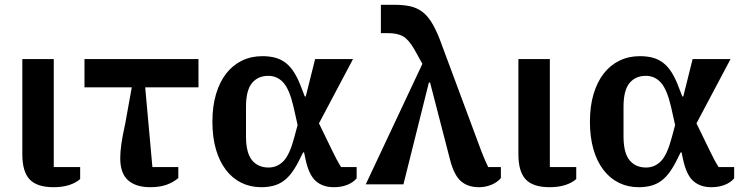

<svg xmlns="http://www.w3.org/2000/svg" viewBox="-20 -768 3101 800"><path d="M204 -522V-72H314V-22Q296 -6 268 3Q240 12 203 12Q134 12 103.5 -20.5Q73 -53 73 -125V-522Z M723 -26Q700 -7 672 2.5Q644 12 606 12Q546 12 513.5 -17Q481 -46 481 -109Q481 -134 485.5 -167Q490 -200 502 -254L529 -404H332V-522H807V-404H585L615 -72H723Z M1466 -25Q1452 -8 1427.5 2Q1403 12 1371 12Q1325 12 1296 -13.5Q1267 -39 1253 -104L1247 -133H1243L1233 -113Q1216 -77 1198.5 -52.5Q1181 -28 1161.5 -14Q1142 0 1119 6Q1096 12 1068 12Q1023 12 985.5 -6.5Q948 -25 921 -60.5Q894 -96 879.5 -146.5Q865 -197 865 -261Q865 -325 880 -375.5Q895 -426 922 -461Q949 -496 987.5 -515Q1026 -534 1073 -534Q1103 -534 1127 -527.5Q1151 -521 1170.5 -506Q1190 -491 1206 -465.5Q1222 -440 1236 -402L1250 -366H1254L1293 -522H1451L1309 -254L1363 -143Q1371 -126 1381 -107Q1391 -88 1401 -72H1466ZM1203 -323Q1186 -396 1160.5 -424Q1135 -452 1098 -452Q1055 -452 1030 -422Q1005 -392 1005 -323V-200Q1005 -131 1030 -100.5Q1055 -70 1099 -70Q1135 -70 1161 -96.5Q1187 -123 1206 -195L1220 -247Z M1740 -502 1706 -563Q1683 -603 1659.5 -616.5Q1636 -630 1596 -630H1567V-748H1624Q1661 -748 1688.5 -742Q1716 -736 1738 -720Q1760 -704 1777.5 -676Q1795 -648 1812 -605L1986 -137Q1993 -119 2000.5 -101.5Q2008 -84 2014 -72H2067V-26Q2053 -9 2028.5 1.5Q2004 12 1975 12Q1929 12 1900 -13.5Q1871 -39 1854 -107L1772 -424H1767L1661 0H1504Z M2271 -522V-72H2381V-22Q2363 -6 2335 3Q2307 12 2270 12Q2201 12 2170.5 -20.5Q2140 -53 2140 -125V-522Z M3039 -25Q3025 -8 3000.5 2Q2976 12 2944 12Q2898 12 2869 -13.5Q2840 -39 2826 -104L2820 -133H2816L2806 -113Q2789 -77 2771.5 -52.5Q2754 -28 2734.5 -14Q2715 0 2692 6Q2669 12 2641 12Q2596 12 2558.5 -6.5Q2521 -25 2494 -60.5Q2467 -96 2452.5 -146.5Q2438 -197 2438 -261Q2438 -325 2453 -375.5Q2468 -426 2495 -461Q2522 -496 2560.5 -515Q2599 -534 2646 -534Q2676 -534 2700 -527.5Q2724 -521 2743.5 -506Q2763 -491 2779 -465.5Q2795 -440 2809 -402L2823 -366H2827L2866 -522H3024L2882 -254L2936 -143Q2944 -126 2954 -107Q2964 -88 2974 -72H3039ZM2776 -323Q2759 -396 2733.5 -424Q2708 -452 2671 -452Q2628 -452 2603 -422Q2578 -392 2578 -323V-200Q2578 -131 2603 -100.5Q2628 -70 2672 -70Q2708 -70 2734 -96.5Q2760 -123 2779 -195L2793 -247Z"/></svg>

Font: IBM Plex Serif SmBld
Style: Regular
Weight: 600
Designer: Mike Abbink, Paul van der Laan, Pieter van Rosmalen
Foundry: Bold Monday
Version: Version 3.001